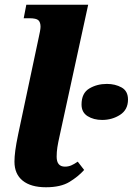

<svg xmlns="http://www.w3.org/2000/svg" viewBox="-20 -780 560 810"><path d="M174 10Q110 10 75.5 -18Q41 -46 41 -98Q41 -118 44.5 -145Q48 -172 57 -215L143 -620Q146 -633 148.5 -646.5Q151 -660 151 -667Q151 -686 142 -694.5Q133 -703 104 -703H80L91 -760H352L232 -209Q225 -178 222 -158.5Q219 -139 219 -119Q219 -77 254 -77Q268 -77 280 -82Q292 -87 308 -98L335 -63Q310 -35 273 -12.5Q236 10 174 10ZM411 -274Q375 -274 349.5 -290Q324 -306 324 -339Q324 -387 356.5 -406.5Q389 -426 431 -426Q466 -426 493 -411Q520 -396 520 -360Q520 -317 486.5 -295.5Q453 -274 411 -274Z"/></svg>

Font: Noto Serif ExtraBold
Style: Italic
Weight: 800
Italic angle: -12°
Designer: Monotype Design Team
Foundry: Monotype Imaging Inc.
Version: Version 2.013